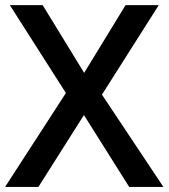

<svg xmlns="http://www.w3.org/2000/svg" viewBox="-20 -734 664 754"><path d="M621.6 0H487.3L309.6 -282.2L130.9 0H0L238.8 -368.7L18.6 -713.9H147.5L310.5 -447.8L473.1 -713.9H603.5L380.4 -362.3Z"/></svg>

Font: Viking Open Sans Light
Style: Bold
Weight: 600
Foundry: Ascender Corporation
Version: Version 2.001